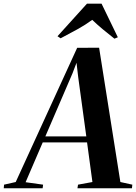

<svg xmlns="http://www.w3.org/2000/svg" viewBox="-96 -1000 723 1020"><path d="M-76 0 -74.5 -19 -12.5 -33 314 -746 430.5 -746.5 543.5 -33 607 -19 605 0H315.5L318.5 -19L395 -33L366.5 -243.5H131L40 -32L133 -19L130.5 0ZM145 -275.5H362.5L319.5 -590L310.5 -666.5L289 -610ZM209.5 -807.5 366 -980.5H443.5L530 -802L512 -794.5Q481 -818.5 450.8 -843.8Q420.5 -869 394 -894.5Q358 -868 314.5 -844Q271 -820 226 -796.5Z"/></svg>

Font: Merriweather 144pt SemiBold
Style: Italic
Weight: 600
Italic angle: -7.8°
Version: Version 2.101